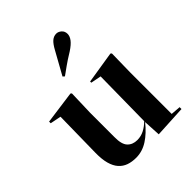

<svg xmlns="http://www.w3.org/2000/svg" viewBox="-237 -1011 1165 1165"><g transform="rotate(-45 345.5 -429.0)"><path d="M593 -27 656 -22V-6L450 5L444 -106Q401 -52 353.5 -21.5Q306 9 253 9Q217 9 188.5 -1Q160 -11 139.5 -34Q119 -57 108.5 -95Q98 -133 99 -189L104 -492L34 -506V-520L246 -549L253 -543L248 -384V-174Q247 -112 270.5 -87Q294 -62 334 -62Q365 -62 392.5 -76Q420 -90 444 -114L449 -493L382 -506V-516L589 -549L596 -543L593 -384ZM285 -656 366 -802Q385 -837 402.5 -852Q420 -867 442 -867Q459 -867 474.5 -853.5Q490 -840 490 -817Q490 -797 474.5 -776.5Q459 -756 424 -733Q375 -703 347.5 -683Q320 -663 296 -646Z"/></g></svg>

Font: XinYuGongZhangJiaSongA
Style: Regular
Weight: 900
Designer: XinYuGong
Foundry: Adobe Systems Incorporated
Version: Version 1.00